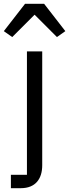

<svg xmlns="http://www.w3.org/2000/svg" viewBox="-56 -785 362 1005"><path d="M75 -765 -36 -622 8 -591 125 -708 242 -591 286 -622 175 -765ZM1 200H53C130 200 165 151 165 80V-516H85V130H1Z"/></svg>

Font: IBM Plex Arabic
Style: Regular
Weight: 400
Designer: Mike Abbink, Paul van der Laan, Pieter van Rosmalen, Wael Morcos, Khajak Apelian
Foundry: Bold Monday
Version: Version 1.0